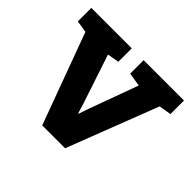

<svg xmlns="http://www.w3.org/2000/svg" viewBox="-126 -694 861 861"><g transform="rotate(45 304.5 -264.0)"><path d="M598.1 -528.3V-442.4L539.6 -432.6L372.6 0H227.5L67.9 -433.6L10.7 -442.4V-528.3H267.1V-442.9L211.4 -433.1L291 -193.4L303.2 -152.3H306.2L319.8 -193.4L407.2 -432.6L342.3 -442.9V-528.3Z"/></g></svg>

Font: Battambang
Style: Bold
Weight: 700
Designer: Danh Hong
Version: Version 8.002; ttfautohint (v1.8.3)